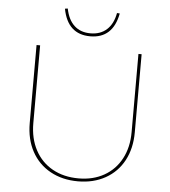

<svg xmlns="http://www.w3.org/2000/svg" viewBox="-58 -906 852 963"><g transform="rotate(5 368.5 -424.5)"><path d="M230 -852 244 -854Q255 -798 286.5 -769Q318 -740 368 -740Q418 -740 450 -769Q482 -798 492 -853L506 -852Q482 -725 368 -725Q254 -725 230 -852ZM104 -265V-658H122V-266Q122 -189 153 -131Q184 -73 240.5 -41.5Q297 -10 372 -10Q445 -10 500.5 -41.5Q556 -73 586.5 -130.5Q617 -188 617 -264V-658H633V-265Q633 -184 600.5 -123Q568 -62 508 -28.5Q448 5 370 5Q291 5 230.5 -28.5Q170 -62 137 -123Q104 -184 104 -265Z"/></g></svg>

Font: Ysabeau Infant Thin
Style: Regular
Weight: 200
Designer: Christian Thalmann (Catharsis Fonts)
Version: Version 0.003